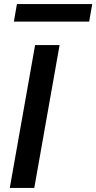

<svg xmlns="http://www.w3.org/2000/svg" viewBox="-20 -921 472 941"><path d="M28 0 152 -700H272L148 0ZM48 -815 63 -901H432L417 -815Z"/></svg>

Font: DM Sans 10pt SemiBold
Style: Italic
Weight: 600
Italic angle: -10°
Version: Version 4.004;gftools[0.9.30]